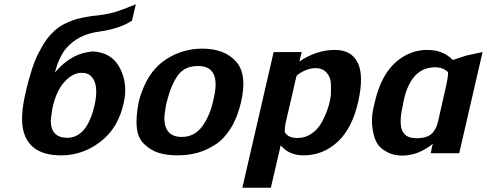

<svg xmlns="http://www.w3.org/2000/svg" viewBox="-20 -715 2272 896"><path d="M99 -280 106 -311Q109 -322 113.5 -339Q118 -356 119 -358Q140 -434 164 -475Q188 -523 217.5 -555Q247 -587 281 -603.5Q315 -620 341.5 -627Q368 -634 407 -640L436 -643Q483 -649 515.5 -658.5Q548 -668 614 -695L596 -619Q553 -589 476 -573L446 -568Q342 -555 285 -485Q254 -445 236 -376Q303 -456 385 -471Q394 -473 412 -475Q502 -471 540 -396.5Q578 -322 557 -233Q531 -116 448 -53Q365 10 266 10Q112 10 87 -114Q75 -179 99 -280ZM226 -216Q222 -198 222 -190Q217 -163 217 -149Q219 -72 294 -72Q386 -72 421 -223Q437 -294 421.5 -333.5Q406 -373 367 -375H351Q311 -369 276.5 -328Q242 -287 226 -216Z M627 -238Q635 -271 644 -292Q681 -391 757 -439.5Q833 -488 924 -488Q1027 -488 1081 -428.5Q1135 -369 1105 -239Q1089 -169 1058 -118.5Q1027 -68 986 -41Q945 -14 901.5 -2Q858 10 808 10Q759 10 721.5 -1.5Q684 -13 654 -41.5Q624 -70 618.5 -117.5Q613 -165 627 -238ZM759 -242 755 -227Q747 -181 747 -161Q749 -76 828 -76Q889 -76 926 -128.5Q963 -181 978 -259Q1012 -407 904 -407Q841 -407 809.5 -362.5Q778 -318 759 -242Z M1111 161 1257 -472H1388L1377 -428Q1457 -482 1543 -482Q1621 -482 1650 -421Q1679 -360 1651 -238Q1623 -115 1555 -52.5Q1487 10 1396 10Q1328 10 1290 -37L1244 161ZM1364 -361Q1361 -346 1353 -316V-315V-314L1313 -142Q1308 -117 1309 -98Q1325 -71 1368 -71Q1405 -71 1435 -92Q1465 -113 1482.5 -146Q1500 -179 1510.5 -211Q1521 -243 1524 -273Q1525 -298 1524 -326Q1523 -354 1504.5 -375.5Q1486 -397 1453 -397Q1427 -397 1401 -385Q1375 -373 1364 -361Z M1729 -238Q1760 -376 1842 -437Q1897 -479 1966 -482Q1991 -482 2003 -480Q2056 -473 2093 -435L2157 -456L2232 -472L2123 0H1990L1995 -23V-26L2000 -44Q1932 11 1857 11Q1834 11 1813.5 5.5Q1793 0 1769 -16Q1745 -32 1733 -59.5Q1721 -87 1716.5 -131.5Q1712 -176 1729 -238ZM1864 -246Q1863 -242 1861.5 -233Q1860 -224 1859 -219Q1848 -171 1850 -139Q1853 -70 1923 -70Q1953 -70 1973.5 -78Q1994 -86 2004.5 -102.5Q2015 -119 2018 -127Q2021 -135 2025 -151Q2038 -208 2064 -324Q2071 -356 2071 -378Q2048 -401 2011 -401Q1898 -401 1864 -246Z"/></svg>

Font: Coval
Style: ExtraBold Italic
Weight: 800
Foundry: Context Ltd
Version: Version 001.000